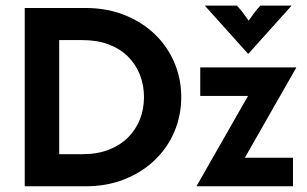

<svg xmlns="http://www.w3.org/2000/svg" viewBox="-20 -653 1075 673"><path d="M66.7 0V-625H279.2Q354.2 -625 415.6 -600.7Q477.1 -576.4 521.9 -533.7Q566.7 -491 591 -434Q615.3 -377.1 615.3 -312.5Q615.3 -247.9 591 -191Q566.7 -134 521.9 -91.3Q477.1 -48.6 415.6 -24.3Q354.2 0 279.2 0ZM187.5 -112.5H268.1Q320.8 -112.5 361.1 -128.1Q401.4 -143.8 428.8 -171.2Q456.2 -198.6 470.5 -234.7Q484.7 -270.8 484.7 -312.5Q484.7 -354.2 470.5 -390.6Q456.2 -427.1 428.8 -454.5Q401.4 -481.9 361.1 -497.2Q320.8 -512.5 268.1 -512.5H187.5ZM669.4 0V-1.4L849.3 -316.7H681.9V-416.7H1018.1V-415.3L838.2 -100H1006.9V0ZM849.3 -464.6 697.9 -633.3H810.4Q822.2 -620.8 831.6 -608.3Q841 -595.8 851.4 -580.6Q861.8 -595.8 871.5 -608.3Q881.2 -620.8 892.4 -633.3H1002.1L850.7 -464.6Z"/></svg>

Font: Afacad Flux
Style: Bold
Weight: 700
Designer: Kristian Moeller
Foundry: Dicotype
Version: Version 1.100